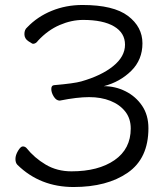

<svg xmlns="http://www.w3.org/2000/svg" viewBox="-20 -733 667 771"><path d="M267 -45Q375 -45 440 -90Q505 -135 505 -217Q505 -257 483 -285Q461 -313 423.5 -328Q386 -343 338 -343Q290 -343 220 -329Q206 -329 196 -345Q186 -361 186 -375.5Q186 -390 197 -391Q278 -398 306 -406Q387 -429 434.5 -467.5Q482 -506 482 -553.5Q482 -601 438 -627Q394 -653 314 -653Q267 -653 219.5 -632.5Q172 -612 133 -570Q124 -557 112 -557Q110 -557 94 -567.5Q78 -578 78 -596Q78 -614 89 -623Q130 -666 187.5 -689.5Q245 -713 311 -713Q436 -713 494 -669Q552 -625 552 -559Q552 -493 507 -448.5Q462 -404 397 -387Q443 -387 484 -366.5Q525 -346 550.5 -308.5Q576 -271 576 -218Q576 -97 493 -39.5Q410 18 275.5 18Q141 18 50 -71Q42 -79 42 -94.5Q42 -110 52.5 -127.5Q63 -145 71.5 -145Q80 -145 86 -139Q118 -99 163.5 -72Q209 -45 267 -45Z"/></svg>

Font: LXGW WenKai TC
Style: Regular
Weight: 400
Designer: LXGW / Fontworks Inc.
Foundry: LXGW / Fontworks Inc.
Version: Version 1.330